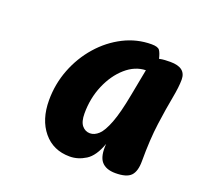

<svg xmlns="http://www.w3.org/2000/svg" viewBox="-80 -932 587 568"><g transform="rotate(20 213.0 -647.5)"><path d="M192 -450Q140 -450 109 -487.5Q78 -525 78 -586Q78 -637 96 -683.5Q114 -730 146 -766.5Q178 -803 219.5 -824Q261 -845 307 -845Q327 -845 332.5 -837Q338 -829 342 -812Q351 -814 359.5 -814.5Q368 -815 377 -815Q426 -815 426 -777Q426 -754 419 -717.5Q412 -681 405 -630Q398 -579 398 -510Q398 -478 384.5 -464Q371 -450 336 -450Q306 -450 292 -466.5Q278 -483 281 -522Q266 -480 242 -465Q218 -450 192 -450ZM225 -535Q239 -535 252 -547Q265 -559 277.5 -591.5Q290 -624 301 -683L317 -767Q283 -766 254 -740.5Q225 -715 207.5 -674Q190 -633 190 -585Q190 -559 200 -547Q210 -535 225 -535Z"/></g></svg>

Font: Pacifico
Style: Regular
Weight: 400
Designer: Vernon Adams
Foundry: Vernon Adams
Version: Version 3.010; ttfautohint (v1.8.4.7-5d5b)